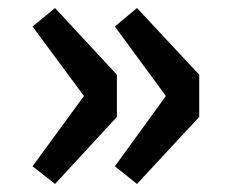

<svg xmlns="http://www.w3.org/2000/svg" viewBox="-20 -525 569 478"><path d="M117 -67 61 -111 189 -286 61 -459 117 -505 271 -339V-234ZM321 -67 266 -111 393 -286 266 -459 321 -505 476 -339V-234Z"/></svg>

Font: Swei Fan Sans CJK TC
Style: Bold
Weight: 700
Version: Version 2.130